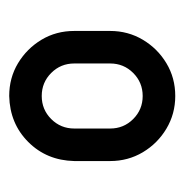

<svg xmlns="http://www.w3.org/2000/svg" viewBox="-12 -689 399 415"><g transform="rotate(-90 187.5 -481.5)"><path d="M257.8 -520.5Q257.8 -549.8 237.3 -570.3Q216.8 -590.8 187.5 -590.8Q158.2 -590.8 137.7 -570.3Q117.2 -549.8 117.2 -520.5V-442.9Q117.2 -413.6 137.7 -393.1Q158.2 -372.6 187.5 -372.6Q216.8 -372.6 237.3 -393.1Q257.8 -413.6 257.8 -442.9ZM328.1 -520.5V-442.9Q328.1 -404.3 309.1 -372.3Q290 -340.3 258.3 -321.3Q226.6 -302.2 187.5 -302.2Q148.9 -302.2 116.9 -321.3Q85 -340.3 65.9 -372.3Q46.9 -404.3 46.9 -442.9V-520.5Q48.3 -580.1 88.1 -619.9Q127.9 -659.7 187.5 -661.1Q226.6 -661.1 258.3 -642.1Q290 -623 309.1 -591.3Q328.1 -559.6 328.1 -520.5Z"/></g></svg>

Font: Lambda
Style: Regular
Weight: 400
Designer: GGBotNet
Version: 0.22